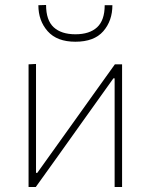

<svg xmlns="http://www.w3.org/2000/svg" viewBox="-20 -753 606 773"><path d="M95 0V-494L125 -495.5V-57H130L267 -248.5Q310.5 -309.5 354.8 -371.5Q399 -433.5 442.5 -494H471.5V0H441.5V-437.5H436.5L300.5 -247Q256.5 -185 212.5 -123.5Q168 -61.5 124 0ZM283.5 -585Q209.5 -585 172 -627.2Q134.5 -669.5 134.5 -732L165.5 -733Q165.5 -671.5 196.2 -643.2Q227 -615 283.5 -615Q340.5 -615 371 -643.2Q401.5 -671.5 401.5 -732H432.5Q432.5 -669.5 395.8 -627.2Q359 -585 283.5 -585Z"/></svg>

Font: Heraclito Thin
Style: Regular
Weight: 100
Designer: Kostas Bartsokas (font) & Cristiano Sobral (main changes)
Foundry: Kostas Bartsokas (font) & Cristiano Sobral (main changes)
Version: Version 1.00;July 8, 2020;FontCreator 13.0.0.2655 64-bit